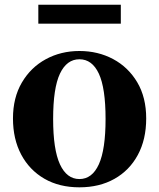

<svg xmlns="http://www.w3.org/2000/svg" viewBox="-20 -780 677 817"><path d="M317.9 17.1Q232.4 17.1 168.9 -19.5Q105.5 -56.2 70.3 -122.1Q35.2 -188 35.2 -275.9Q35.2 -364.3 73 -428.7Q110.8 -493.2 175 -528.1Q239.3 -563 317.9 -563Q397 -563 461.4 -528.6Q525.9 -494.1 564 -429.9Q602.1 -365.7 602.1 -275.9Q602.1 -186.5 566.4 -120.6Q530.8 -54.7 466.8 -18.8Q402.8 17.1 317.9 17.1ZM317.9 -18.1Q372.1 -18.1 400.6 -80.8Q429.2 -143.6 429.2 -273.9Q429.2 -405.3 400.6 -466.6Q372.1 -527.8 317.9 -527.8Q264.2 -527.8 235.1 -466.6Q206.1 -405.3 206.1 -273.9Q206.1 -143.6 235.1 -80.8Q264.2 -18.1 317.9 -18.1ZM143.1 -679.2V-759.8H494.1V-679.2Z"/></svg>

Font: Source Han Serif JP Heavy
Style: Regular
Weight: 900
Designer: Ryoko NISHIZUKA  (kana & ideographs); Frank Grießhammer (Latin, Greek & Cyrillic); Wenlong ZHANG  (bopomofo); Sandoll Co
Foundry: Adobe Systems Incorporated
Version: Version 1.001;PS 1.001;hotconv 16.6.54;makeotf.lib2.5.65590